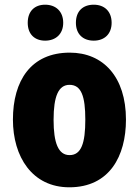

<svg xmlns="http://www.w3.org/2000/svg" viewBox="-20 -787 592 817"><path d="M98 -690C98 -641 128 -614 172 -614C217 -614 249 -642 249 -690C249 -739 217 -767 172 -767C128 -767 98 -740 98 -690ZM303 -690C303 -642 333 -614 379 -614C424 -614 455 -642 455 -690C455 -739 424 -767 379 -767C333 -767 303 -740 303 -690ZM516 -278C516 -460 419 -563 277 -563C112 -563 35 -444 35 -278C35 -120 117 10 275 10C446 10 516 -123 516 -278ZM208 -277C208 -378 229 -426 276 -426C326 -426 343 -377 343 -278C343 -178 326 -127 276 -127C228 -127 208 -179 208 -277Z"/></svg>

Font: Noto Sans Condensed Black
Style: Regular
Weight: 900
Width: 3
Designer: Monotype Design Team
Foundry: Monotype Imaging Inc.
Version: Version 2.013